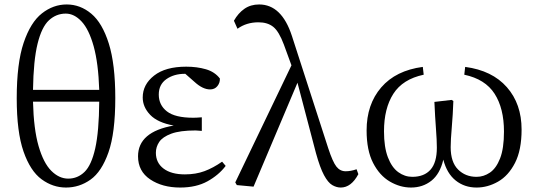

<svg xmlns="http://www.w3.org/2000/svg" viewBox="-20 -827 2405 861"><path d="M425 -371H128Q131 -248 153 -172Q175 -96 210 -61Q245 -26 286 -26Q328 -26 359 -56Q390 -86 407 -161.5Q424 -237 425 -371ZM128 -424H425Q421 -544 400 -619.5Q379 -695 346 -730.5Q313 -766 275 -766Q232 -766 199.5 -736Q167 -706 148.5 -631Q130 -556 128 -424ZM279 -807Q340 -807 389.5 -765.5Q439 -724 468 -631.5Q497 -539 497 -387Q497 -231 466.5 -144Q436 -57 386 -21.5Q336 14 276 14Q217 14 166.5 -23Q116 -60 85.5 -147.5Q55 -235 55 -386Q55 -543 86 -635Q117 -727 168 -767Q219 -807 279 -807Z M976 -102 992 -83Q961 -42 910.5 -14Q860 14 788 14Q708 14 653.5 -22.5Q599 -59 599 -126Q599 -236 759 -264Q687 -277 653.5 -312Q620 -347 620 -390Q620 -448 671 -488Q722 -528 815 -528Q863 -528 903 -516.5Q943 -505 966 -475Q967 -456 955 -441Q943 -426 922 -426Q889 -426 852 -460L811 -496H809Q760 -496 726 -472Q692 -448 692 -403Q692 -356 728.5 -327.5Q765 -299 847 -299Q861 -299 885 -301V-240Q866 -242 857 -242Q787 -242 748 -227.5Q709 -213 694 -190.5Q679 -168 679 -142Q679 -97 713.5 -71Q748 -45 809 -45Q858 -45 897 -59.5Q936 -74 976 -102Z M1579 -68 1587 -46Q1555 14 1508 14Q1489 14 1470 3Q1451 -8 1433 -41.5Q1415 -75 1397 -140L1314 -456L1117 10L1042 3L1035 -9L1287 -534L1253 -627Q1231 -686 1205.5 -706.5Q1180 -727 1139 -727Q1085 -727 1045 -698L1029 -734Q1048 -768 1076 -787.5Q1104 -807 1142 -807Q1243 -807 1289 -666L1452 -162Q1472 -101 1488.5 -80Q1505 -59 1530 -59Q1553 -59 1579 -68Z M2062 -492 2066 -527Q2187 -511 2253 -436Q2319 -361 2319 -246Q2319 -154 2289.5 -96.5Q2260 -39 2213.5 -12.5Q2167 14 2117 14Q2063 14 2023.5 -17.5Q1984 -49 1968 -111Q1953 -47 1914.5 -16.5Q1876 14 1823 14Q1774 14 1728 -13Q1682 -40 1653 -96.5Q1624 -153 1624 -242Q1624 -359 1689.5 -435Q1755 -511 1876 -527L1880 -492Q1786 -472 1744 -406.5Q1702 -341 1702 -238Q1702 -167 1719.5 -121.5Q1737 -76 1766 -55Q1795 -34 1829 -34Q1882 -34 1910.5 -66Q1939 -98 1939 -165Q1939 -198 1935 -250Q1931 -302 1928 -370L2005 -379L2013 -374Q2011 -314 2006 -256.5Q2001 -199 2001 -167Q2001 -100 2034 -67Q2067 -34 2117 -34Q2149 -34 2177 -53Q2205 -72 2222.5 -116.5Q2240 -161 2240 -237Q2240 -341 2198 -406.5Q2156 -472 2062 -492Z"/></svg>

Font: Han-Nom Khai
Style: Regular
Weight: 400
Version: Version 1.200;June 22, 2023;FontCreator 14.0.0.2814 64-bit